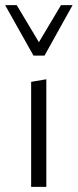

<svg xmlns="http://www.w3.org/2000/svg" viewBox="-22 -726 302 746"><path d="M99 0V-408L158 -418V0ZM108 -510 119 -545 215 -706H260L151 -510ZM108 -510 -2 -706H43L140 -544L151 -510Z"/></svg>

Font: Ysabeau Office Light
Style: Regular
Weight: 300
Designer: Christian Thalmann (Catharsis Fonts)
Version: Version 2.001;gftools[0.9.30]; featfreeze: tnum,lnum,ss02